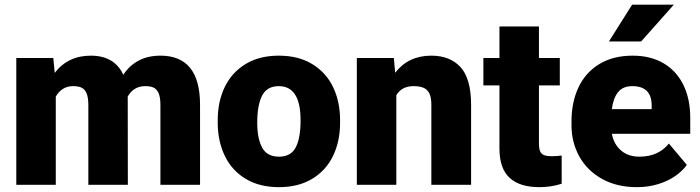

<svg xmlns="http://www.w3.org/2000/svg" viewBox="-20 -770 2916 800"><path d="M212.4 -367.7V0H47.9V-528.3H202.1L208 -466.3Q263.2 -538.1 358.4 -538.1Q457 -538.1 493.7 -458.5Q546.9 -538.1 648.4 -538.1Q813 -538.1 813.5 -335V0H648.4V-332.5Q648.4 -364.3 641.1 -381.3Q633.8 -398.4 620.4 -404.8Q606.9 -411.1 585.4 -411.1Q536.6 -411.1 512.2 -367.7L512.7 0H348.1V-331.5Q348.1 -363.8 340.8 -381.1Q333.5 -398.4 319.8 -404.8Q306.2 -411.1 284.2 -411.1Q238.3 -411.1 212.4 -367.7Z M887.2 -269Q887.2 -347.2 916.7 -408Q946.3 -468.8 1003.7 -503.4Q1061 -538.1 1141.6 -538.1Q1222.7 -538.1 1280.3 -503.4Q1337.9 -468.8 1367.4 -408Q1397 -347.2 1397 -269V-258.8Q1397 -180.7 1367.4 -119.9Q1337.9 -59.1 1280.5 -24.7Q1223.1 9.8 1142.6 9.8Q1062.5 9.8 1005.4 -23.9Q948.2 -57.6 918.5 -116.9Q888.7 -176.3 887.2 -252.4ZM1142.6 -117.2Q1191.9 -117.2 1212.2 -155.8Q1232.4 -194.3 1232.4 -269Q1232.4 -411.1 1141.6 -411.1Q1092.8 -411.1 1072.3 -371.8Q1051.8 -332.5 1051.8 -258.8Q1051.8 -192.9 1072.3 -155Q1092.8 -117.2 1142.6 -117.2Z M1631.3 -373.5V0H1466.8V-528.3H1621.1L1626.5 -466.8Q1681.6 -538.1 1776.9 -538.1Q1855 -538.1 1898.7 -490.5Q1942.4 -442.9 1942.9 -335V0H1777.3V-333Q1777.3 -364.3 1768.8 -381.1Q1760.3 -397.9 1744.1 -404.5Q1728 -411.1 1702.6 -411.1Q1654.3 -411.1 1631.3 -373.5Z M2320.3 -4.4Q2276.4 9.8 2227.5 9.8Q2145.5 9.8 2103.3 -29.1Q2061 -67.9 2061 -151.9V-414.1H1994.1V-528.3H2061V-659.7H2225.6V-528.3H2312.5V-414.1H2225.6V-172.4Q2225.6 -150.9 2230.5 -139.6Q2235.4 -128.4 2246.8 -123.8Q2258.3 -119.1 2279.3 -119.1Q2303.7 -119.1 2320.3 -122.1Z M2517.1 -597.2 2613.8 -750.5H2787.6L2651.4 -597.2ZM2841.8 -83Q2824.7 -58.6 2794.7 -37.4Q2764.6 -16.1 2723.4 -3.2Q2682.1 9.8 2633.8 9.8Q2550.3 9.8 2488.8 -24.4Q2427.2 -58.6 2394.5 -116.9Q2361.8 -175.3 2361.3 -245.1V-265.1Q2361.3 -343.8 2390.1 -405.5Q2418.9 -467.3 2476.6 -502.7Q2534.2 -538.1 2616.2 -538.1Q2690.4 -538.1 2744.4 -506.6Q2798.3 -475.1 2827.1 -416.7Q2856 -358.4 2856 -279.3V-212.4H2529.3Q2538.1 -168 2568.1 -142.6Q2598.1 -117.2 2644.5 -117.2Q2723.1 -117.2 2767.1 -171.9ZM2529.3 -315.4H2695.3V-328.1Q2696.3 -411.1 2614.7 -411.1Q2575.2 -411.1 2555.2 -386Q2535.2 -360.8 2529.3 -315.4Z"/></svg>

Font: Mardoto Black
Style: Regular
Weight: 900
Designer: Christian Robertson, Vahan Hovhannisyan
Foundry: Google
Version: Version 1.000